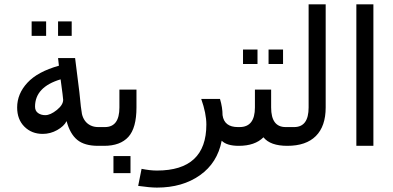

<svg xmlns="http://www.w3.org/2000/svg" viewBox="-20 -684 1802 880"><path d="M433.6 -15.6H429.7Q367.2 -15.6 334 -43Q300.8 -70.3 285.2 -128.9Q273.4 -105.5 242.2 -87.9Q210.9 -70.3 175.8 -70.3Q125 -70.3 91.8 -103.5Q58.6 -136.7 58.6 -191.4Q58.6 -253.9 105.5 -304.7Q152.3 -355.5 250 -382.8L246.1 -418H324.2L343.8 -261.7Q351.6 -179.7 355.5 -162.1Q359.4 -144.5 369.1 -130.9Q378.9 -117.2 394.5 -109.4Q410.2 -101.6 429.7 -101.6H433.6ZM257.8 -320.3Q140.6 -285.2 140.6 -195.3Q140.6 -175.8 154.3 -166Q168 -156.2 187.5 -156.2Q210.9 -156.2 240.2 -179.7Q269.5 -203.1 269.5 -226.6Q269.5 -234.4 257.8 -320.3ZM308.6 -519.5H246.1V-585.9H308.6ZM191.4 -519.5H125V-585.9H191.4Z M605.5 -191.4Q605.5 -97.7 568.4 -56.6Q531.2 -15.6 457 -15.6H429.7V-101.6H460.9Q527.3 -101.6 527.3 -191.4V-273.4H605.5ZM578.1 109.4H500V31.2H578.1Z M1074.2 -15.6Q1019.5 -15.6 996.1 -39.1Q976.6 62.5 896.5 119.1Q816.4 175.8 699.2 175.8Q668 175.8 613.3 168L628.9 89.8Q668 97.7 699.2 97.7Q925.8 97.7 925.8 -113.3Q925.8 -164.1 902.3 -230.5H988.3Q1000 -191.4 1000 -156.2Q1007.8 -101.6 1070.3 -101.6H1074.2ZM1296.9 -15.6Q1218.8 -15.6 1187.5 -54.7Q1148.4 -15.6 1074.2 -15.6V-101.6H1078.1Q1148.4 -101.6 1148.4 -191.4V-273.4H1222.7V-191.4Q1222.7 -101.6 1289.1 -101.6H1296.9ZM1277.3 -390.6H1210.9V-457H1277.3ZM1160.2 -390.6H1093.8V-457H1160.2Z M1472.7 -191.4Q1472.7 -105.5 1427.7 -60.5Q1382.8 -15.6 1296.9 -15.6V-101.6H1328.1Q1394.5 -101.6 1394.5 -191.4V-664.1H1472.7Z M1691.4 -15.6H1613.3V-664.1H1691.4Z"/></svg>

Font: 和音 by 宁静之雨，公众号njzyshare
Style: Regular
Weight: 400
Designer: Steve Matteson
Foundry: Ascender Corporation
Version: Version 6.00;June 8, 2018;FontCreator 11.0.0.2388 32-bit